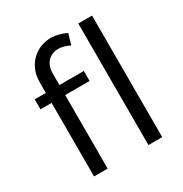

<svg xmlns="http://www.w3.org/2000/svg" viewBox="-173 -882 970 1015"><g transform="rotate(-30 312.0 -374.5)"><path d="M110 -573V-510H42V-449H110V0H193V-449H342V-510H193V-582C193 -644 233 -679 283 -679C307 -679 332 -670 352 -660L371 -725C344 -739 312 -748 281 -749C193 -750 110 -687 110 -573ZM442 -742V0H526V-742Z"/></g></svg>

Font: Juman Normal
Style: Regular
Weight: 300
Designer: Bandar Raffah (Arabic) Julieta Ulanovsky (Latin)
Foundry: Caramella
Version: Version 5.022;PS 005.022;hotconv 1.0.88;makeotf.lib2.5.64775